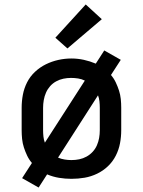

<svg xmlns="http://www.w3.org/2000/svg" viewBox="-20 -793 640 860"><path d="M153 47 79 5 123 -63Q110 -78 101.5 -96Q93 -114 87 -132.5Q81 -151 79 -170.5Q77 -190 77 -210V-310Q77 -340 82.5 -369Q88 -398 101.5 -424.5Q115 -451 137 -471.5Q159 -492 185.5 -505Q212 -518 241 -524.5Q270 -531 300 -531Q328 -531 355.5 -525Q383 -519 409 -508L447 -567L521 -525L477 -457Q490 -442 498.5 -424Q507 -406 513 -387.5Q519 -369 521 -349.5Q523 -330 523 -310V-210Q523 -180 517.5 -151Q512 -122 498.5 -95.5Q485 -69 463.5 -48.5Q442 -28 415 -15Q388 -2 359 3Q330 8 300 8Q272 8 244.5 3.5Q217 -1 191 -12ZM181 -154 360 -432Q346 -439 330 -441.5Q314 -444 298 -444Q281 -444 264 -440.5Q247 -437 231.5 -428.5Q216 -420 204.5 -407Q193 -394 186 -378Q179 -362 176 -344.5Q173 -327 173 -310V-210Q173 -196 174.5 -181.5Q176 -167 181 -154ZM300 -76Q318 -76 335 -79.5Q352 -83 367.5 -91.5Q383 -100 395 -113Q407 -126 414 -142Q421 -158 424 -175Q427 -192 427 -210V-310Q427 -324 425.5 -338.5Q424 -353 419 -366L240 -87Q254 -81 269.5 -78.5Q285 -76 300 -76ZM282 -576 228 -624 364 -773 436 -707Z"/></svg>

Font: Zed Mono Medium Extended
Style: Regular
Weight: 500
Width: 7
Monospace: yes
Designer: Belleve Invis
Foundry: Belleve Invis
Version: Version 1.0.0; ttfautohint (v1.8.4)